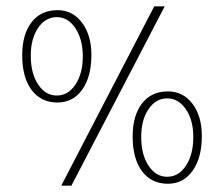

<svg xmlns="http://www.w3.org/2000/svg" viewBox="-20 -585 706 605"><path d="M173 0 466 -565H499L205 0ZM616 -156Q616 -88 587 -47Q558 -6 509 -6Q457 -6 427.5 -45.5Q398 -85 398 -155Q398 -221 427.5 -259Q457 -297 509 -297Q557 -297 586.5 -258Q616 -219 616 -156ZM425 -153Q425 -98 448 -63Q471 -28 507 -28Q543 -28 566 -63Q589 -98 589 -152V-154Q589 -207 565.5 -241Q542 -275 507 -275Q471 -275 448 -241Q425 -207 425 -154ZM268 -412Q268 -343 239 -302.5Q210 -262 161 -262Q109 -262 79.5 -301.5Q50 -341 50 -411Q50 -477 79.5 -515Q109 -553 161 -553Q209 -553 238.5 -513.5Q268 -474 268 -412ZM77 -409Q77 -354 100 -319Q123 -284 159 -284Q195 -284 218 -319Q241 -354 241 -408V-410Q240 -463 217 -497Q194 -531 159 -531Q123 -531 100 -497Q77 -463 77 -410Z"/></svg>

Font: Tajawal ExtraLight
Style: Regular
Weight: 275
Designer: Boutros Fonts
Foundry: Created by Boutros International 2017
Version: Version 1.700